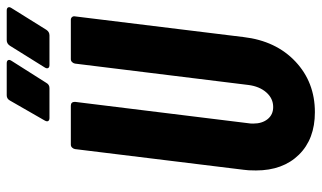

<svg xmlns="http://www.w3.org/2000/svg" viewBox="-208 -718 934 557"><g transform="rotate(-90 258.5 -439.0)"><path d="M43 -163Q43 -187 45 -199L105 -688Q106 -693 109.5 -696.5Q113 -700 118 -700H231Q242 -700 242 -688L180 -185Q179 -180 179 -171Q179 -145 192 -129Q205 -113 227 -113Q252 -113 269.5 -133Q287 -153 291 -185L353 -688Q354 -693 357.5 -696.5Q361 -700 366 -700H480Q485 -700 488 -696.5Q491 -693 490 -688L430 -199Q419 -105 359 -48.5Q299 8 212 8Q134 8 88.5 -38.5Q43 -85 43 -163ZM188 -776 246 -877Q251 -886 261 -886H354Q361 -886 363 -882Q365 -878 361 -872L297 -771Q292 -762 282 -762H195Q189 -762 186.5 -765.5Q184 -769 188 -776ZM342 -776 405 -877Q411 -886 421 -886H507Q514 -886 516 -882Q518 -878 514 -872L451 -771Q445 -762 435 -762H349Q342 -762 340 -766Q338 -770 342 -776Z"/></g></svg>

Font: Barlow Condensed
Style: Bold Italic
Weight: 700
Width: 3
Italic angle: -7°
Designer: Jeremy Tribby
Foundry: Tribby Type
Version: Version 1.408